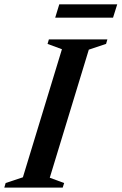

<svg xmlns="http://www.w3.org/2000/svg" viewBox="-44 -848 550 868"><path d="M236 -625.5 171 -649.5 177 -670H441.5L435.5 -649.5L357.5 -623.5L181 -44.5L246 -20.5L239.5 0H-24.5L-18.5 -20.5L59.5 -46.5ZM205.5 -768 224 -828.5H486L467 -768Z"/></svg>

Font: Newsreader 16pt SemiBold
Style: Italic
Weight: 600
Italic angle: -17°
Designer: Hugues Gentile
Foundry: Production Type
Version: Version 1.003; ttfautohint (v1.8.3)